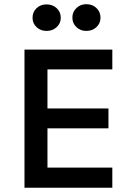

<svg xmlns="http://www.w3.org/2000/svg" viewBox="-20 -874 620 894"><path d="M94 0V-643H503V-551H201V-369H485V-276.5H201V-93.5H503V0ZM382 -730Q354.5 -730 335.8 -747.8Q317 -765.5 317 -792Q317 -818.5 335.8 -836.5Q354.5 -854.5 382 -854.5Q410.5 -854.5 429.2 -836.5Q448 -818.5 448 -792Q448 -765.5 429.2 -747.8Q410.5 -730 382 -730ZM197 -730Q168.5 -730 150 -747.8Q131.5 -765.5 131.5 -791Q131.5 -818 150 -835.8Q168.5 -853.5 197 -853.5Q225 -853.5 244 -835.8Q263 -818 263 -791Q263 -765.5 244 -747.8Q225 -730 197 -730Z"/></svg>

Font: Karla SemiBold
Style: Regular
Weight: 600
Designer: Jonathan Pinhorn
Version: Version 2.004; ttfautohint (v1.8.4.7-5d5b);gftools[0.9.33]